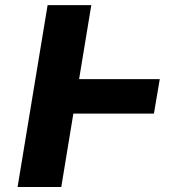

<svg xmlns="http://www.w3.org/2000/svg" viewBox="-20 -748 728 768"><path d="M619.1 -431.6 595.7 -293.5H273.4L225.1 0H50.3L170.4 -727.5H345.2L296.4 -431.6Z"/></svg>

Font: Inter Extra Bold
Style: Italic
Weight: 800
Italic angle: -9.39999°
Designer: Rasmus Andersson
Foundry: rsms
Version: Version 4.000;git-3c8e0fc